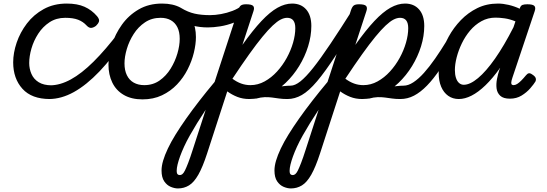

<svg xmlns="http://www.w3.org/2000/svg" viewBox="-20 -539 3070 1078"><path d="M260 17Q158 17 106 -40.5Q54 -98 54 -189Q54 -242 73.5 -299.5Q93 -357 131 -407Q169 -457 225.5 -488Q282 -519 355 -519Q414 -519 454.5 -501Q495 -483 525 -448Q540 -430 535.5 -417.5Q531 -405 519 -394Q506 -384 493 -382.5Q480 -381 466 -396Q447 -417 419 -428Q391 -439 346 -439Q296 -439 258 -414Q220 -389 194.5 -349.5Q169 -310 156.5 -266.5Q144 -223 144 -185Q144 -153 156.5 -124Q169 -95 197 -77.5Q225 -60 270 -60Q284 -60 289.5 -48.5Q295 -37 293 -21.5Q291 -6 282.5 5.5Q274 17 260 17Z M255 17Q246 17 242 5.5Q238 -6 239 -21.5Q240 -37 246 -48.5Q252 -60 262 -60Q317 -60 377.5 -93Q438 -126 505.5 -193Q573 -260 649 -360Q655 -368 667 -363.5Q679 -359 687.5 -350Q696 -341 690 -333Q613 -216 539 -138.5Q465 -61 394.5 -22Q324 17 255 17Z M780 19Q718 19 675 -6Q632 -31 610.5 -75.5Q589 -120 589 -176Q589 -229 608 -288.5Q627 -348 664.5 -400.5Q702 -453 758.5 -486Q815 -519 890 -519Q952 -519 994.5 -495.5Q1037 -472 1058.5 -429.5Q1080 -387 1080 -331Q1080 -291 1068.5 -243.5Q1057 -196 1033.5 -149.5Q1010 -103 974 -65Q938 -27 889.5 -4Q841 19 780 19ZM790 -61Q839 -61 876 -87Q913 -113 938 -153.5Q963 -194 976 -238.5Q989 -283 989 -321Q989 -360 976 -386Q963 -412 939 -425.5Q915 -439 882 -439Q832 -439 794 -413.5Q756 -388 730.5 -348Q705 -308 692 -264Q679 -220 679 -183Q679 -144 692.5 -116.5Q706 -89 731 -75Q756 -61 790 -61Z M1147 -385Q1102 -385 1060.5 -395.5Q1019 -406 968 -439Q958 -445 957.5 -456.5Q957 -468 962.5 -479Q968 -490 977.5 -495Q987 -500 997 -494Q1035 -471 1072.5 -462.5Q1110 -454 1159 -454Q1188 -454 1221 -460Q1254 -466 1285.5 -478Q1317 -490 1339 -508Q1350 -517 1360 -512.5Q1370 -508 1376 -497Q1382 -486 1380.5 -473.5Q1379 -461 1368 -453Q1333 -427 1293.5 -412Q1254 -397 1216 -391Q1178 -385 1147 -385Z M1593 17Q1567 17 1546.5 14Q1526 11 1507 8.5Q1488 6 1466.5 6.5Q1445 7 1416 15L1421 -20Q1442 -29 1468.5 -36Q1495 -43 1522 -48Q1549 -53 1572.5 -55.5Q1596 -58 1612 -58Q1621 -58 1624 -46.5Q1627 -35 1624 -20.5Q1621 -6 1613 5.5Q1605 17 1593 17ZM979 519Q960 519 938.5 510Q917 501 902 479Q887 457 887 418Q887 393 896 362.5Q905 332 922.5 295Q940 258 966 216Q992 174 1025.5 126.5Q1059 79 1099 27.5Q1139 -24 1185 -79L1317 -483Q1324 -503 1333.5 -509Q1343 -515 1362 -515Q1393 -515 1401.5 -505.5Q1410 -496 1403 -476L1341 -287Q1400 -370 1448 -421Q1496 -472 1538 -495.5Q1580 -519 1620 -519Q1670 -519 1699 -486Q1728 -453 1728 -393Q1728 -337 1710 -279Q1692 -221 1659.5 -168Q1627 -115 1583.5 -73.5Q1540 -32 1488 -7.5Q1436 17 1380 17Q1343 17 1312.5 5Q1282 -7 1256 -26L1143 322Q1118 399 1093.5 442Q1069 485 1041 502Q1013 519 979 519ZM972 421Q972 433 976.5 438.5Q981 444 990 444Q997 444 1004 438.5Q1011 433 1018.5 418Q1026 403 1037 374.5Q1048 346 1063 299L1135 77Q1109 116 1086.5 152.5Q1064 189 1045.5 222Q1027 255 1013.5 284.5Q1000 314 991 339Q982 364 977 384.5Q972 405 972 421ZM1285 -97Q1309 -79 1334 -70Q1359 -61 1386 -61Q1428 -61 1466 -82Q1504 -103 1535.5 -137.5Q1567 -172 1590 -214Q1613 -256 1625.5 -299.5Q1638 -343 1638 -381Q1638 -410 1626.5 -424.5Q1615 -439 1592 -439Q1575 -439 1555.5 -429Q1536 -419 1511 -395.5Q1486 -372 1453.5 -332.5Q1421 -293 1379.5 -235Q1338 -177 1285 -97Z M1594 17Q1580 17 1573 5.5Q1566 -6 1567.5 -20.5Q1569 -35 1580 -46.5Q1591 -58 1612 -58Q1636 -58 1666.5 -82Q1697 -106 1738 -157.5Q1779 -209 1835 -292.5Q1891 -376 1966 -495Q1975 -509 1989.5 -507Q2004 -505 2013 -494Q2022 -483 2014 -470Q1929 -326 1867.5 -231.5Q1806 -137 1760 -82.5Q1714 -28 1674.5 -5.5Q1635 17 1594 17Z M2227 17Q2201 17 2180.5 14Q2160 11 2141 8.5Q2122 6 2100.5 6.5Q2079 7 2050 15L2055 -20Q2076 -29 2102.5 -36Q2129 -43 2156 -48Q2183 -53 2206.5 -55.5Q2230 -58 2246 -58Q2255 -58 2258 -46.5Q2261 -35 2258 -20.5Q2255 -6 2247 5.5Q2239 17 2227 17ZM1613 519Q1594 519 1572.5 510Q1551 501 1536 479Q1521 457 1521 418Q1521 393 1530 362.5Q1539 332 1556.5 295Q1574 258 1600 216Q1626 174 1659.5 126.5Q1693 79 1733 27.5Q1773 -24 1819 -79L1951 -483Q1958 -503 1967.5 -509Q1977 -515 1996 -515Q2027 -515 2035.5 -505.5Q2044 -496 2037 -476L1975 -287Q2034 -370 2082 -421Q2130 -472 2172 -495.5Q2214 -519 2254 -519Q2304 -519 2333 -486Q2362 -453 2362 -393Q2362 -337 2344 -279Q2326 -221 2293.5 -168Q2261 -115 2217.5 -73.5Q2174 -32 2122 -7.5Q2070 17 2014 17Q1977 17 1946.5 5Q1916 -7 1890 -26L1777 322Q1752 399 1727.5 442Q1703 485 1675 502Q1647 519 1613 519ZM1606 421Q1606 433 1610.5 438.5Q1615 444 1624 444Q1631 444 1638 438.5Q1645 433 1652.5 418Q1660 403 1671 374.5Q1682 346 1697 299L1769 77Q1743 116 1720.5 152.5Q1698 189 1679.5 222Q1661 255 1647.5 284.5Q1634 314 1625 339Q1616 364 1611 384.5Q1606 405 1606 421ZM1919 -97Q1943 -79 1968 -70Q1993 -61 2020 -61Q2062 -61 2100 -82Q2138 -103 2169.5 -137.5Q2201 -172 2224 -214Q2247 -256 2259.5 -299.5Q2272 -343 2272 -381Q2272 -410 2260.5 -424.5Q2249 -439 2226 -439Q2209 -439 2189.5 -429Q2170 -419 2145 -395.5Q2120 -372 2087.5 -332.5Q2055 -293 2013.5 -235Q1972 -177 1919 -97Z M2228 17Q2214 17 2207 5.5Q2200 -6 2201.5 -20.5Q2203 -35 2214 -46.5Q2225 -58 2246 -58Q2272 -58 2301 -77Q2330 -96 2360.5 -130Q2391 -164 2423 -210Q2455 -256 2488 -310Q2496 -323 2510 -321Q2524 -319 2533 -308.5Q2542 -298 2534 -285Q2491 -210 2452.5 -153Q2414 -96 2377.5 -58.5Q2341 -21 2304.5 -2Q2268 17 2228 17Z M2556 17Q2522 17 2496.5 -1Q2471 -19 2457 -52Q2443 -85 2443 -130Q2443 -176 2457 -229Q2471 -282 2499 -333Q2527 -384 2567.5 -426Q2608 -468 2660 -493.5Q2712 -519 2776 -519Q2804 -519 2836 -511.5Q2868 -504 2898 -490L2899 -494Q2904 -508 2914 -511.5Q2924 -515 2941 -515Q2972 -515 2980.5 -505.5Q2989 -496 2982 -476L2857 -103Q2851 -85 2850.5 -76Q2850 -67 2854 -64Q2858 -61 2863 -61Q2873 -61 2883.5 -67.5Q2894 -74 2906.5 -86.5Q2919 -99 2933 -116Q2941 -126 2949 -127.5Q2957 -129 2968 -121Q2984 -111 2987.5 -101Q2991 -91 2986 -81Q2977 -66 2957 -43Q2937 -20 2908.5 -2.5Q2880 15 2843 15Q2806 15 2788.5 -1.5Q2771 -18 2768 -43Q2765 -68 2770.5 -96Q2776 -124 2784 -148Q2786 -150 2786.5 -152.5Q2787 -155 2788 -158Q2746 -99 2705.5 -60Q2665 -21 2627.5 -2Q2590 17 2556 17ZM2534 -146Q2534 -121 2540 -102Q2546 -83 2557.5 -73Q2569 -63 2584 -63Q2619 -63 2664 -100.5Q2709 -138 2759.5 -210Q2810 -282 2863 -386L2874 -419Q2842 -432 2813.5 -436Q2785 -440 2762 -440Q2719 -440 2683 -420Q2647 -400 2619.5 -367.5Q2592 -335 2573 -295.5Q2554 -256 2544 -217Q2534 -178 2534 -146Z"/></svg>

Font: Playwrite US Trad
Style: Regular
Weight: 400
Designer: Veronika Burian, José Scaglione
Foundry: TypeTogether
Version: Version 1.002